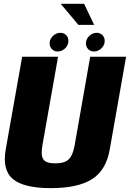

<svg xmlns="http://www.w3.org/2000/svg" viewBox="-20 -968 672 992"><path d="M243 4Q104.5 4 47.8 -42Q-9 -88 9.5 -195.5L94.5 -675H280L199 -216.5Q190 -166 203.8 -145Q217.5 -124 265.5 -124Q314 -124 335.2 -145Q356.5 -166 365.5 -216.5L446 -675H631.5L547 -195.5Q528 -88 454.8 -42Q381.5 4 243 4ZM278 -702Q259.5 -702 248 -714.2Q236.5 -726.5 236.5 -744Q236.5 -766 253.5 -782.2Q270.5 -798.5 292 -798.5Q310 -798.5 321.8 -786.5Q333.5 -774.5 333.5 -757Q333.5 -734.5 316.5 -718.2Q299.5 -702 278 -702ZM465.5 -702Q447 -702 435.5 -714.2Q424 -726.5 424 -744Q424 -766 441 -782.2Q458 -798.5 479.5 -798.5Q497.5 -798.5 509.2 -786.5Q521 -774.5 521 -757Q521 -734.5 504 -718.2Q487 -702 465.5 -702ZM385 -839.5 293.5 -948.5H414.5L466.5 -839.5Z"/></svg>

Font: Anybody ExtraBold
Style: Italic
Weight: 800
Italic angle: -10°
Designer: Tyler Finck
Foundry: Etcetera Type Company
Version: Version 1.010; ttfautohint (v1.8.3) -l 8 -r 50 -G 200 -x 14 